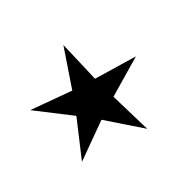

<svg xmlns="http://www.w3.org/2000/svg" viewBox="-114 -789 856 856"><g transform="rotate(45 314.0 -360.5)"><path d="M578.6 -418.9 405.8 -303.2 477.1 -108.9 314.5 -236.3 150.9 -108.9 221.7 -303.2 49.8 -418.9 256.3 -412.1 314.5 -611.8 371.1 -413.6Z"/></g></svg>

Font: Scheherazade New Rohingya
Style: Regular
Weight: 400
Designer: SIL International
Foundry: SIL International
Version: Version 3.000 ; LngRng